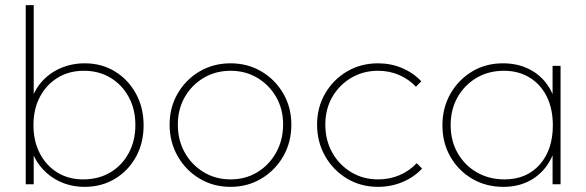

<svg xmlns="http://www.w3.org/2000/svg" viewBox="-20 -716 2278 746"><path d="M309 10Q257 10 213.5 -10Q170 -30 139.5 -66.5Q109 -103 97 -152V-309Q109 -360 140 -396Q171 -432 215 -451Q259 -470 309 -470Q375 -470 426.5 -438.5Q478 -407 508 -352.5Q538 -298 538 -229Q538 -161 508.5 -107Q479 -53 427 -21.5Q375 10 309 10ZM303 -19Q363 -19 408.5 -46Q454 -73 480 -121Q506 -169 506 -230Q506 -292 480 -339.5Q454 -387 409 -414Q364 -441 306 -441Q248 -441 204 -414Q160 -387 135 -339.5Q110 -292 110 -229Q110 -168 134.5 -120.5Q159 -73 202.5 -46Q246 -19 303 -19ZM80 0V-696H111V-348L101 -237L111 -123V0Z M876 10Q809 10 755.5 -22Q702 -54 670.5 -109Q639 -164 639 -232Q639 -299 670.5 -353Q702 -407 755.5 -438.5Q809 -470 876 -470Q942 -470 995.5 -438.5Q1049 -407 1080.5 -353Q1112 -299 1112 -232Q1112 -163 1080.5 -108.5Q1049 -54 995.5 -22Q942 10 876 10ZM876 -19Q934 -19 980 -47Q1026 -75 1053 -123.5Q1080 -172 1080 -233Q1080 -292 1053 -339Q1026 -386 980 -413.5Q934 -441 876 -441Q818 -441 771.5 -413.5Q725 -386 698 -339Q671 -292 671 -232Q671 -171 698 -123Q725 -75 771.5 -47Q818 -19 876 -19Z M1449 10Q1382 10 1328.5 -22Q1275 -54 1243.5 -109Q1212 -164 1212 -232Q1212 -299 1243.5 -353Q1275 -407 1328.5 -438.5Q1382 -470 1449 -470Q1499 -470 1542.5 -451.5Q1586 -433 1617 -400L1596 -379Q1569 -408 1531 -424.5Q1493 -441 1449 -441Q1391 -441 1344.5 -413.5Q1298 -386 1271 -339Q1244 -292 1244 -232Q1244 -171 1271 -123Q1298 -75 1344.5 -47Q1391 -19 1449 -19Q1494 -19 1532.5 -35.5Q1571 -52 1599 -82L1620 -61Q1588 -27 1543.5 -8.5Q1499 10 1449 10Z M1936 10Q1868 10 1814.5 -21.5Q1761 -53 1730 -107Q1699 -161 1699 -229Q1699 -297 1730 -351.5Q1761 -406 1814 -438Q1867 -470 1934 -470Q1987 -470 2029.5 -450.5Q2072 -431 2100.5 -395Q2129 -359 2140 -309V-152Q2128 -102 2099.5 -65.5Q2071 -29 2029.5 -9.5Q1988 10 1936 10ZM1940 -19Q2026 -19 2077 -76.5Q2128 -134 2128 -229Q2128 -293 2104.5 -340.5Q2081 -388 2038 -414.5Q1995 -441 1938 -441Q1878 -441 1831.5 -413.5Q1785 -386 1758 -338.5Q1731 -291 1731 -230Q1731 -169 1758 -121.5Q1785 -74 1832.5 -46.5Q1880 -19 1940 -19ZM2127 0V-123L2136 -237L2127 -348V-460H2158V0Z"/></svg>

Font: Marine Company Thin
Style: Regular
Weight: 100
Designer: Rodrigo Fuenzalida
Foundry: fragTYPE
Version: Version 1.000